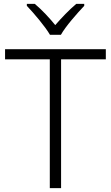

<svg xmlns="http://www.w3.org/2000/svg" viewBox="-20 -967 571 987"><path d="M237 -788H293C317 -831 376 -898 413 -937V-947H372C336 -917 296 -875 264 -838C234 -875 195 -917 159 -947H118V-937C155 -898 212 -831 237 -788ZM294 0V-662H524V-714H6V-662H236V0Z"/></svg>

Font: Noto Sans Kannada Light
Style: Regular
Weight: 300
Designer: Jelle Bosma - Monotype Design Team
Foundry: Monotype Imaging Inc.
Version: Version 2.005